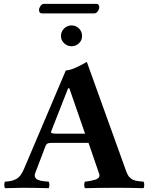

<svg xmlns="http://www.w3.org/2000/svg" viewBox="-20 -982 780 1004"><path d="M272.9 -283.2H424.8L342.8 -520H335.9L248 -295.9Q245.1 -288.6 250.7 -285.9Q256.3 -283.2 272.9 -283.2ZM217.8 -217.8 165 -79.1Q162.1 -71.8 161.6 -65.4Q161.1 -59.1 163.8 -54.7Q166.5 -50.3 169.4 -47.1Q172.4 -43.9 179.4 -41.5Q186.5 -39.1 190.9 -37.6Q195.3 -36.1 205.1 -34.9Q214.8 -33.7 219.2 -33.4Q223.6 -33.2 233.9 -32.2Q238.3 -27.8 238.3 -15.1Q238.3 -2.4 233.9 2Q159.7 0 101.1 0Q81.1 0 6.8 2Q2.4 -2.4 2.4 -15.1Q2.4 -27.8 6.8 -32.2Q26.4 -33.7 37.8 -35.9Q49.3 -38.1 63 -44.9Q76.7 -51.8 87.2 -65.7Q97.7 -79.6 106.9 -102.1L324.2 -613.8Q357.4 -613.8 434.1 -658.2L640.1 -85.9Q642.6 -78.6 646 -72.3Q649.4 -65.9 652.3 -61.3Q655.3 -56.6 660.4 -52.7Q665.5 -48.8 668.2 -46.1Q670.9 -43.5 677.5 -41.3Q684.1 -39.1 686.5 -38.1Q689 -37.1 697 -35.9Q705.1 -34.7 707.3 -34.4Q709.5 -34.2 718.8 -33.2Q728 -32.2 730 -32.2Q734.4 -27.8 734.4 -15.1Q734.4 -2.4 730 2Q655.8 0 596.2 0Q499 0 424.8 2Q420.4 -2.4 420.4 -15.1Q420.4 -27.8 424.8 -32.2Q439.5 -33.7 450.4 -35.6Q461.4 -37.6 475.8 -41.7Q490.2 -45.9 496.3 -53.7Q502.4 -61.5 499 -71.8L442.9 -234.9H252.9Q235.4 -234.9 228.5 -231.4Q221.7 -228 217.8 -217.8ZM473.1 -912.1H199.2Q184.1 -912.1 184.1 -930.2Q184.1 -939.9 191.9 -950.9Q199.7 -961.9 209 -961.9H484.9Q491.7 -961.9 495.4 -956.8Q499 -951.7 499 -944.8Q499 -934.1 491.2 -923.1Q483.4 -912.1 473.1 -912.1ZM298.8 -793.9Q298.8 -816.9 315.2 -833Q331.5 -849.1 354 -849.1Q377 -849.1 393.1 -833Q409.2 -816.9 409.2 -793.9Q409.2 -771.5 393.1 -755.9Q377 -740.2 354 -740.2Q331.5 -740.2 315.2 -756.1Q298.8 -772 298.8 -793.9Z"/></svg>

Font: Common Serif
Style: Bold
Weight: 700
Designer: Philipp H. Poll, Khaled Hosny
Foundry: Stefan Peev, Context Ltd.
Version: Version 1.026